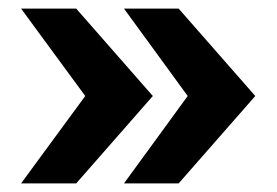

<svg xmlns="http://www.w3.org/2000/svg" viewBox="-20 -547 643 446"><path d="M395 -527 573 -324 395 -121H268L416 -324L268 -527ZM157 -527 335 -324 157 -121H29L178 -324L29 -527Z"/></svg>

Font: Archivo SemiExpanded ExtraBold
Style: Regular
Weight: 800
Width: 6
Designer: Hector Gatti
Foundry: Omnibus-Type
Version: Version 2.001; ttfautohint (v1.8.3)